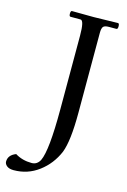

<svg xmlns="http://www.w3.org/2000/svg" viewBox="-206 -739 712 1076"><g transform="rotate(15 150.0 -201.0)"><path d="M199 -672 339 -675Q347 -675 347 -658Q347 -641 339 -641H296Q271 -641 263 -631.5Q255 -622 255 -595V-132Q255 32 228 101Q196 177 132 225Q68 273 -13 273Q-39 273 -52.5 262Q-66 251 -66 237Q-66 199 -22 182Q20 208 74 208Q106 208 122 177Q152 115 152 -123V-552Q152 -640 131 -640H73Q65 -640 65 -656.5Q65 -673 73 -673Z"/></g></svg>

Font: Sedan SC
Style: Regular
Weight: 400
Designer: Sebastian Salazar
Foundry: Sebastian Salazar
Version: Version 1.001